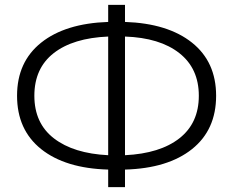

<svg xmlns="http://www.w3.org/2000/svg" viewBox="-20 -744 957 788"><path d="M424 24V-48Q248 -53 149 -132Q50 -211 50 -351Q50 -490 149 -569Q248 -648 424 -654V-724H493V-654Q669 -648 768 -569Q867 -490 867 -351Q867 -211 768 -132Q669 -53 493 -48V24ZM493 -594V-107Q637 -114 716.5 -176.5Q796 -239 796 -351Q796 -463 716 -526Q636 -589 493 -594ZM424 -107V-594Q280 -588 200.5 -526Q121 -464 121 -351Q121 -238 201.5 -176Q282 -114 424 -107Z"/></svg>

Font: Montserrat
Style: Regular
Weight: 400
Designer: Julieta Ulanovsky
Foundry: Julieta Ulanovsky
Version: Version 9.000; ttfautohint (v1.8.4.7-5d5b)